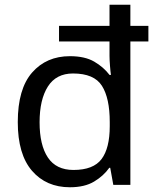

<svg xmlns="http://www.w3.org/2000/svg" viewBox="-20 -780 657 810"><path d="M275 10Q175 10 115 -59.5Q55 -129 55 -265Q55 -405 115.5 -474Q176 -543 275 -543Q338 -543 377.5 -520Q417 -497 442 -464H448Q446 -477 444 -502.5Q442 -528 442 -544V-605H229V-671H442V-760H530V-671H606V-605H530V0H458L445 -72H441Q417 -38 377 -14Q337 10 275 10ZM290 -63Q374 -63 408.5 -109Q443 -155 443 -248V-265Q443 -366 410 -418Q377 -470 288 -470Q217 -470 182 -415Q147 -360 147 -264Q147 -168 182 -115.5Q217 -63 290 -63Z"/></svg>

Font: Noto Sans Coptic
Style: Regular
Weight: 400
Designer: Monotype Design Team, Denis Moyogo Jacquerye
Foundry: Monotype Imaging Inc.
Version: Version 2.002; ttfautohint (v1.8.4.7-5d5b)